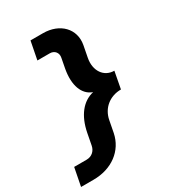

<svg xmlns="http://www.w3.org/2000/svg" viewBox="-239 -824 939 1042"><g transform="rotate(-30 230.0 -303.0)"><path d="M196 -716H118L96 -603H174C203 -603 222 -580 216 -551L204 -488C187 -393 212 -324 272 -303C202 -287 153 -225 134 -128L120 -55C114 -24 90 -3 58 -3H-20L-42 110H36C151 110 238 45 258 -55L272 -128C285 -196 340 -240 410 -240L430 -346C365 -346 326 -404 340 -478L354 -551C371 -644 302 -716 196 -716Z"/></g></svg>

Font: Uncut Sans
Style: Bold Italic
Weight: 700
Italic angle: -11°
Designer: Kasper Nordkvist
Foundry: UNCUT.wtf
Version: Version 1.304;Glyphs 3.2 (3246)